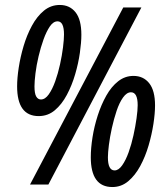

<svg xmlns="http://www.w3.org/2000/svg" viewBox="-20 -744 676 774"><path d="M136 -276Q49 -276 49 -396Q49 -429 55.5 -471.5Q62 -514 75 -558Q88 -602 108.5 -640Q129 -678 157 -701Q185 -724 221 -724Q261 -724 284.5 -694.5Q308 -665 308 -604Q308 -573 302 -531Q296 -489 283 -444.5Q270 -400 249.5 -361.5Q229 -323 201 -299.5Q173 -276 136 -276ZM101 0 477 -714H550L175 0ZM145 -343Q162 -343 176.5 -363.5Q191 -384 202.5 -416Q214 -448 222 -484.5Q230 -521 234 -553Q238 -585 238 -605Q238 -658 212 -658Q195 -658 181 -637.5Q167 -617 155.5 -585Q144 -553 135.5 -517Q127 -481 123 -448.5Q119 -416 119 -396Q119 -367 126 -355Q133 -343 145 -343ZM433 10Q346 10 346 -110Q346 -147 353 -191Q360 -235 374 -278.5Q388 -322 408.5 -358.5Q429 -395 456.5 -416.5Q484 -438 518 -438Q558 -438 581.5 -408.5Q605 -379 605 -319Q605 -287 598.5 -244.5Q592 -202 579 -157.5Q566 -113 545.5 -75Q525 -37 497 -13.5Q469 10 433 10ZM442 -57Q458 -57 472.5 -77.5Q487 -98 498.5 -130Q510 -162 518 -198.5Q526 -235 530.5 -267.5Q535 -300 535 -320Q535 -372 508 -372Q491 -372 476 -351Q461 -330 450 -297Q439 -264 431 -228Q423 -192 419 -160Q415 -128 415 -110Q415 -57 442 -57Z"/></svg>

Font: Noto Sans ExtraCondensed Medium
Style: Italic
Weight: 500
Width: 2
Italic angle: -12°
Designer: Monotype Design Team
Foundry: Monotype Imaging Inc.
Version: Version 2.013; ttfautohint (v1.8.4.7-5d5b)